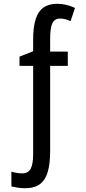

<svg xmlns="http://www.w3.org/2000/svg" viewBox="-20 -744 448 1004"><path d="M278.8 -724.1Q302.2 -724.1 324.2 -719.2Q346.2 -714.4 372.1 -702.6L349.1 -633.3Q334.5 -640.1 321 -643.6Q307.6 -647 294.9 -647Q265.1 -647 253.7 -622.1Q242.2 -597.2 242.2 -539.1V-474.1H334.5V-399.4H242.2V47.9Q242.2 110.8 230 153.8Q217.8 196.8 189.2 218.5Q160.6 240.2 110.8 240.2Q89.8 240.2 72.5 237.3Q55.2 234.4 39.6 231V153.8Q55.2 158.2 69.3 160.4Q83.5 162.6 96.2 162.6Q127.4 162.6 140.4 138.4Q153.3 114.3 153.3 63.5V-399.4H82V-447.8L153.3 -476.1V-538.1Q153.3 -602.1 166.3 -643.3Q179.2 -684.6 207 -704.3Q234.9 -724.1 278.8 -724.1Z"/></svg>

Font: Open Sans Condensed Medium
Style: Regular
Weight: 500
Width: 3
Designer: Monotype Design Team
Foundry: Monotype Imaging Inc.
Version: Version 3.000